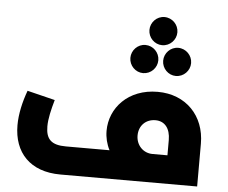

<svg xmlns="http://www.w3.org/2000/svg" viewBox="-56 -886 1127 951"><g transform="rotate(5 508.0 -411.0)"><path d="M724 -682C763 -682 794 -714 794 -752C794 -790 763 -822 724 -822C686 -822 655 -790 655 -752C655 -714 686 -682 724 -682ZM642 -536C681 -536 712 -568 712 -606C712 -644 681 -676 642 -676C604 -676 573 -644 573 -606C573 -568 604 -536 642 -536ZM736 -606C736 -568 767 -536 805 -536C844 -536 875 -568 875 -606C875 -644 844 -676 805 -676C767 -676 736 -644 736 -606ZM723 -450C576 -450 487 -349 487 -236C487 -203 495 -170 510 -141H293C221 -141 193 -168 193 -232C193 -270 204 -316 218 -365L80 -399C59 -342 45 -281 45 -225C45 -89 127 0 278 0H958V-213C958 -351 864 -450 723 -450ZM724 -141C677 -141 642 -178 642 -226C642 -275 676 -309 724 -309C770 -309 798 -275 798 -217V-141Z"/></g></svg>

Font: UULA Sans
Style: Bold
Weight: 700
Designer: Mohamed Gaber, Laura Garcia Mut
Foundry: Kief Type Foundry
Version: Version 3.006;hotconv 1.0.109;makeotfexe 2.5.65596